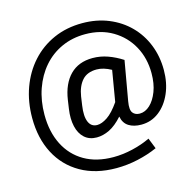

<svg xmlns="http://www.w3.org/2000/svg" viewBox="-126 -822 1203 1177"><g transform="rotate(-15 475.0 -233.5)"><path d="M733 167Q675 193 607 208Q539 223 471 223Q340 223 245.5 169Q151 115 100.5 18Q50 -79 50 -207Q50 -310 82 -398Q114 -486 173 -551.5Q232 -617 314 -653.5Q396 -690 496 -690Q587 -690 662.5 -659Q738 -628 792.5 -573Q847 -518 876.5 -444Q906 -370 906 -284Q906 -202 877.5 -136.5Q849 -71 799.5 -33Q750 5 687 5Q639 5 607.5 -15Q576 -35 568 -78Q525 -30 484 -10Q443 10 403 10Q356 10 325.5 -17.5Q295 -45 284 -93.5Q273 -142 282 -203L290 -258Q305 -358 359 -412.5Q413 -467 502 -467Q551 -467 597.5 -450.5Q644 -434 689 -405L645 -154Q636 -102 651 -82.5Q666 -63 695 -63Q730 -63 760 -91Q790 -119 809 -168.5Q828 -218 828 -284Q828 -379 786.5 -455Q745 -531 670 -575.5Q595 -620 496 -620Q414 -620 346 -589Q278 -558 229.5 -502Q181 -446 154.5 -370.5Q128 -295 128 -207Q128 -98 169 -17Q210 64 286.5 108.5Q363 153 471 153Q530 153 592 138.5Q654 124 706 99ZM366 -203Q356 -136 371.5 -99.5Q387 -63 425 -63Q454 -63 490 -87Q526 -111 567 -170L600 -366Q551 -393 508 -393Q448 -393 416 -357Q384 -321 374 -258Z"/></g></svg>

Font: Inria Sans
Style: Italic
Weight: 400
Italic angle: -10°
Designer: Black Foundry Team
Foundry: Black Foundry
Version: Version 1.2; ttfautohint (v1.8.3)